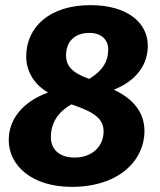

<svg xmlns="http://www.w3.org/2000/svg" viewBox="-20 -710 624 747"><path d="M555 -532C555 -623 474 -690 332 -690C173 -690 82 -605 82 -490C82 -438 108 -384 167 -350C68 -314 14 -246 14 -165C14 -66 104 17 259 17C444 17 542 -87 542 -200C542 -268 504 -323 423 -361C515 -398 555 -462 555 -532ZM383 -198C383 -142 340 -97 270 -97C212 -97 178 -128 178 -176C178 -229 203 -273 258 -304C350 -273 383 -247 383 -198ZM237 -494C237 -549 271 -582 328 -582C373 -582 401 -557 401 -517C401 -475 383 -437 327 -403C259 -427 237 -455 237 -494Z"/></svg>

Font: Fira Sans OT
Style: Bold Italic
Weight: 700
Italic angle: -8°
Designer: Carrois Corporate & Edenspiekermann
Foundry: Carrois Corporate GbR & Edenspiekermann AG
Version: Version 2.001